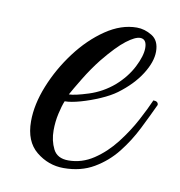

<svg xmlns="http://www.w3.org/2000/svg" viewBox="-52 -407 431 460"><g transform="rotate(10 163.5 -177.0)"><path d="M131 4Q94 4 64.5 -20Q35 -44 35 -93Q35 -134 53.5 -180Q72 -226 102.5 -266.5Q133 -307 170.5 -332.5Q208 -358 246 -358Q265 -358 283 -347Q301 -336 301 -309Q301 -284 282 -254Q263 -224 228 -198Q213 -187 190 -177Q167 -167 144 -160.5Q121 -154 106 -154Q101 -142 96.5 -122Q92 -102 92 -81Q92 -56 102 -36Q112 -16 139 -16Q172 -16 200.5 -35Q229 -54 251.5 -83Q274 -112 290 -142Q306 -172 315 -193Q327 -193 327 -184Q314 -156 297.5 -123Q281 -90 258.5 -61.5Q236 -33 204.5 -14.5Q173 4 131 4ZM113 -172Q127 -172 160 -182.5Q193 -193 220 -216Q246 -239 260 -266.5Q274 -294 274 -313Q274 -335 258 -335Q246 -335 225 -319Q204 -303 173 -265Q154 -241 137 -213Q120 -185 113 -172Z"/></g></svg>

Font: Great Vibes
Style: Regular
Weight: 400
Designer: Robert E. Leuschke, Viktoriya Grabowska, Viviana Monsalve, Eben Sorkin
Foundry: Robert E. Leuschke
Version: Version 1.103; ttfautohint (v1.8.4.7-5d5b)